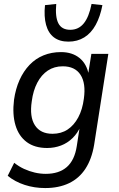

<svg xmlns="http://www.w3.org/2000/svg" viewBox="-20 -764 605 973"><path d="M209 189Q154 189 105 173Q56 157 19 127L52 61Q76 80 102 92Q128 104 156 110.5Q184 117 212 117Q279 117 318.5 82.5Q358 48 369 -23L385 -127H390Q374 -90 348 -64.5Q322 -39 289 -26.5Q256 -14 219 -14Q156 -14 115.5 -44Q75 -74 58.5 -129Q42 -184 51 -258Q59 -314 79 -358.5Q99 -403 129.5 -435Q160 -467 200.5 -483.5Q241 -500 289 -500Q346 -500 383 -470Q420 -440 430 -384H426L443 -491H529L457 -30Q445 42 413 91Q381 140 329.5 164.5Q278 189 209 189ZM246 -86Q290 -86 322.5 -107.5Q355 -129 376.5 -169Q398 -209 405 -264Q416 -342 388 -385Q360 -428 298 -428Q255 -428 222.5 -406.5Q190 -385 169 -345Q148 -305 141 -251Q129 -172 157 -129Q185 -86 246 -86ZM327 -553Q282 -553 253.5 -574.5Q225 -596 213.5 -638Q202 -680 208 -738L265 -744Q259 -678 276 -645.5Q293 -613 336 -613Q378 -613 404.5 -645.5Q431 -678 444 -744L499 -738Q488 -680 465 -638Q442 -596 407 -574.5Q372 -553 327 -553Z"/></svg>

Font: Nunito Sans 10pt SemiCondensed Medium
Style: Italic
Weight: 500
Width: 4
Italic angle: -9°
Designer: Vernon Adams
Foundry: Vernon Adams
Version: Version 3.101;gftools[0.9.27]